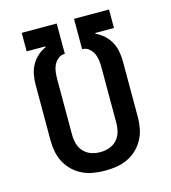

<svg xmlns="http://www.w3.org/2000/svg" viewBox="-110 -824 821 922"><g transform="rotate(-15 300.0 -363.5)"><path d="M300 8Q271 8 243 3.5Q215 -1 189 -13Q163 -25 142 -45Q121 -65 107.5 -90Q94 -115 88.5 -143.5Q83 -172 83 -200V-476Q83 -501 87.5 -526Q92 -551 104 -573Q116 -595 134.5 -612Q153 -629 176 -639V-643H83V-735H257V-584H252Q235 -583 221.5 -571Q208 -559 201 -543.5Q194 -528 192 -510.5Q190 -493 190 -476V-200Q190 -177 196 -155Q202 -133 217.5 -116Q233 -99 255 -91.5Q277 -84 300 -84Q323 -84 345 -91.5Q367 -99 382.5 -116Q398 -133 404 -155Q410 -177 410 -200V-476Q410 -493 408 -510.5Q406 -528 399 -543.5Q392 -559 378.5 -571Q365 -583 348 -584H343V-735H517V-643H424V-639Q447 -629 465.5 -612Q484 -595 496 -573Q508 -551 512.5 -526Q517 -501 517 -476V-200Q517 -172 511.5 -143.5Q506 -115 492.5 -90Q479 -65 458 -45Q437 -25 411 -13Q385 -1 357 3.5Q329 8 300 8Z"/></g></svg>

Font: Zed Mono Semibold Extended
Style: Regular
Weight: 600
Width: 7
Monospace: yes
Designer: Belleve Invis
Foundry: Belleve Invis
Version: Version 1.0.0; ttfautohint (v1.8.4)